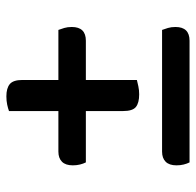

<svg xmlns="http://www.w3.org/2000/svg" viewBox="-26 -574 600 587"><g transform="rotate(-90 273.5 -280.0)"><path d="M323 -401H476Q479 -393 482 -383Q485 -373 485 -360Q485 -317 443 -317H323V-161Q315 -159 303.5 -156.5Q292 -154 279 -154Q253 -154 240.5 -164Q228 -174 228 -203V-317H71Q67 -325 64.5 -335Q62 -345 62 -357Q62 -379 73 -390Q84 -401 104 -401H228V-552Q236 -555 247.5 -557.5Q259 -560 273 -560Q298 -560 310.5 -549.5Q323 -539 323 -511ZM71 0Q67 -8 64.5 -18Q62 -28 62 -40Q62 -62 73 -73Q84 -84 104 -84H476Q479 -76 482 -66Q485 -56 485 -43Q485 0 443 0Z"/></g></svg>

Font: Baloo 2 Latin Medium
Style: Regular
Weight: 500
Designer: Sarang Kulkarni and Ek Type
Foundry: Ek Type
Version: Version 1.001